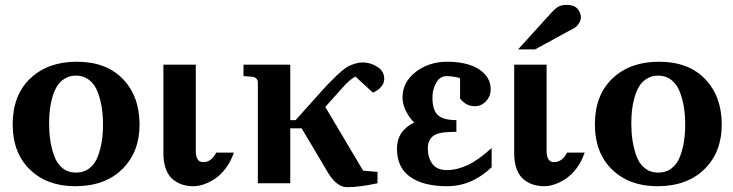

<svg xmlns="http://www.w3.org/2000/svg" viewBox="-20 -754 3018 790"><path d="M554.2 -241.2Q554.2 -127.9 482.9 -57.9Q411.6 12.2 289.1 12.2Q173.8 12.2 103 -56.4Q32.2 -125 32.2 -242.2Q32.2 -362.8 104.7 -431.4Q177.2 -500 295.9 -500Q417.5 -500 485.8 -428.7Q554.2 -357.4 554.2 -241.2ZM403.8 -242.2Q403.8 -277.8 398.9 -310.1Q394 -342.3 382.6 -373.8Q371.1 -405.3 347.9 -424.1Q324.7 -442.9 292 -442.9Q266.1 -442.9 246.1 -430.4Q226.1 -418 214.4 -398.7Q202.6 -379.4 195.1 -352.3Q187.5 -325.2 184.8 -299.8Q182.1 -274.4 182.1 -246.1Q182.1 -209.5 186.8 -177.5Q191.4 -145.5 202.6 -113.5Q213.9 -81.5 236.8 -62.7Q259.8 -43.9 293 -43.9Q325.2 -43.9 348.1 -61.8Q371.1 -79.6 382.6 -110.4Q394 -141.1 398.9 -173.1Q403.8 -205.1 403.8 -242.2Z M942.4 -126Q929.7 -89.4 908.7 -61.5Q887.7 -33.7 864.3 -18.3Q840.8 -2.9 818.4 4.6Q795.9 12.2 775.4 12.2Q752 12.2 731.4 5.9Q710.9 -0.5 692.4 -14.9Q673.8 -29.3 663.1 -57.1Q652.3 -85 652.3 -123V-487.8H785.6V-133.8Q785.6 -86.9 815.4 -86.9Q850.6 -86.9 869.6 -126Z M1533.2 -46.9V0Q1460 16.1 1408.2 16.1Q1366.7 16.1 1331.1 -41L1221.2 -226.1H1174.3V0H1041V-415Q1041 -424.3 1034.7 -430.7Q1028.3 -437 1019 -438L981.9 -440.9V-487.8H1174.3V-259.8H1196.3L1320.3 -397.9Q1325.2 -402.8 1342.8 -420.9Q1360.4 -439 1366.9 -445.1Q1373.5 -451.2 1389.2 -464.4Q1404.8 -477.5 1415.3 -482.4Q1425.8 -487.3 1441.2 -492.2Q1456.5 -497.1 1472.2 -497.1Q1504.4 -497.1 1532.7 -479Q1561 -460.9 1561 -429.2Q1561 -411.1 1547.6 -396Q1534.2 -380.9 1514.2 -373L1442.4 -439Q1418.9 -427.2 1388.2 -392.1L1318.4 -314L1474.1 -51.8Z M2002.9 -65.9Q1920.9 12.2 1819.8 12.2Q1721.7 12.2 1667.5 -26.4Q1613.3 -64.9 1613.3 -142.1Q1613.3 -215.3 1684.1 -250Q1661.6 -272.5 1648.9 -299.8Q1636.2 -327.1 1636.2 -353Q1636.2 -416 1690.4 -458Q1744.6 -500 1821.3 -500Q1870.1 -500 1909.4 -488Q1948.7 -476.1 1973.9 -449.7Q1999 -423.3 1999 -386.2Q1999 -357.9 1979.7 -337.4Q1960.4 -316.9 1934.1 -316.9Q1922.4 -316.9 1911.6 -320.3Q1900.9 -323.7 1894.3 -328.4Q1887.7 -333 1882.6 -337.6Q1877.4 -342.3 1875 -345.7L1873 -349.1V-431.2Q1870.1 -434.6 1851.1 -437.7Q1832 -440.9 1817.9 -440.9Q1790.5 -440.9 1774.9 -413.8Q1759.3 -386.7 1759.3 -353Q1759.3 -301.8 1781.2 -280.8Q1803.2 -259.8 1857.9 -259.8V-211.9L1831.1 -210.9Q1778.3 -209.5 1759.3 -192.1Q1740.2 -174.8 1740.2 -143.1Q1740.2 -106 1758.8 -80.1Q1777.3 -54.2 1818.8 -54.2Q1860.8 -54.2 1904.8 -75Q1948.7 -95.7 2002.9 -145Z M2385.7 -126Q2373 -89.4 2352.1 -61.5Q2331.1 -33.7 2307.6 -18.3Q2284.2 -2.9 2261.7 4.6Q2239.3 12.2 2218.8 12.2Q2195.3 12.2 2174.8 5.9Q2154.3 -0.5 2135.7 -14.9Q2117.2 -29.3 2106.4 -57.1Q2095.7 -85 2095.7 -123V-487.8H2229V-133.8Q2229 -86.9 2258.8 -86.9Q2293.9 -86.9 2313 -126ZM2370.1 -681.2Q2370.1 -670.9 2362.1 -658Q2354 -645 2343.8 -639.2L2181.6 -550.8H2111.8L2249 -702.1Q2266.1 -720.7 2279.1 -727.3Q2292 -733.9 2312 -733.9Q2341.8 -733.9 2356 -718Q2370.1 -702.1 2370.1 -681.2Z M2949.7 -241.2Q2949.7 -127.9 2878.4 -57.9Q2807.1 12.2 2684.6 12.2Q2569.3 12.2 2498.5 -56.4Q2427.7 -125 2427.7 -242.2Q2427.7 -362.8 2500.2 -431.4Q2572.8 -500 2691.4 -500Q2813 -500 2881.3 -428.7Q2949.7 -357.4 2949.7 -241.2ZM2799.3 -242.2Q2799.3 -277.8 2794.4 -310.1Q2789.6 -342.3 2778.1 -373.8Q2766.6 -405.3 2743.4 -424.1Q2720.2 -442.9 2687.5 -442.9Q2661.6 -442.9 2641.6 -430.4Q2621.6 -418 2609.9 -398.7Q2598.1 -379.4 2590.6 -352.3Q2583 -325.2 2580.3 -299.8Q2577.6 -274.4 2577.6 -246.1Q2577.6 -209.5 2582.3 -177.5Q2586.9 -145.5 2598.1 -113.5Q2609.4 -81.5 2632.3 -62.7Q2655.3 -43.9 2688.5 -43.9Q2720.7 -43.9 2743.7 -61.8Q2766.6 -79.6 2778.1 -110.4Q2789.6 -141.1 2794.4 -173.1Q2799.3 -205.1 2799.3 -242.2Z"/></svg>

Font: Veleka
Style: Bold
Weight: 700
Designer: Stefan Peev, Context Ltd, 2016; SIL International, 1997-2014.
Foundry: Stefan Peev, Context Ltd, 2016
Version: Version 1.000